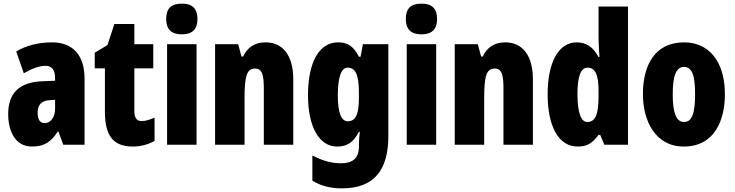

<svg xmlns="http://www.w3.org/2000/svg" viewBox="-20 -796 4040 1056"><path d="M266 -563C190 -563 123 -545 69 -513L111 -393C160 -421 198 -434 230 -434C266 -434 283 -411 283 -366V-352L211 -349C90 -344 25 -287 25 -169C25 -79 61 10 156 10C225 10 262 -17 298 -73H301L328 0H445V-363C445 -498 376 -563 266 -563ZM253 -245 283 -247V-198C283 -151 258 -119 226 -119C200 -119 187 -138 187 -176C187 -220 209 -243 253 -245Z M759 -130C732 -130 719 -148 719 -184V-420H823V-553H719V-664H609L571 -548L501 -506V-420H557V-182C557 -52 601 10 710 10C755 10 794 -1 830 -21V-149C803 -137 779 -130 759 -130Z M980 -776C920 -776 894 -748 894 -691C894 -635 923 -607 980 -607C1037 -607 1066 -635 1066 -691C1066 -747 1040 -776 980 -776ZM1061 -553H899V0H1061Z M1441 -563C1382 -563 1342 -537 1317 -485H1308L1290 -553H1163V0H1325V-253C1325 -378 1337 -419 1383 -419C1423 -419 1431 -381 1431 -308V0H1593V-360C1593 -489 1537 -563 1441 -563Z M1839 -563C1735 -563 1674 -453 1674 -272C1674 -99 1735 10 1834 10C1891 10 1924 -14 1954 -71H1959C1956 -51 1954 -17 1954 5V11C1954 78 1915 102 1856 102C1807 102 1757 90 1698 59V198C1745 226 1796 240 1861 240C2040 240 2116 137 2116 -49V-553H1976L1963 -484H1954C1923 -544 1891 -563 1839 -563ZM1892 -424C1936 -424 1954 -384 1954 -285V-256C1954 -168 1936 -129 1893 -129C1857 -129 1838 -176 1838 -270C1838 -375 1858 -424 1892 -424Z M2298 -776C2238 -776 2212 -748 2212 -691C2212 -635 2241 -607 2298 -607C2355 -607 2384 -635 2384 -691C2384 -747 2358 -776 2298 -776ZM2379 -553H2217V0H2379Z M2759 -563C2700 -563 2660 -537 2635 -485H2626L2608 -553H2481V0H2643V-253C2643 -378 2655 -419 2701 -419C2741 -419 2749 -381 2749 -308V0H2911V-360C2911 -489 2855 -563 2759 -563Z M3157 10C3210 10 3237 -8 3272 -54H3281L3304 0H3434V-760H3272V-588C3272 -567 3274 -532 3277 -482H3272C3242 -539 3203 -563 3152 -563C3053 -563 2992 -455 2992 -278C2992 -101 3052 10 3157 10ZM3210 -125C3176 -125 3156 -175 3156 -280C3156 -376 3175 -424 3211 -424C3254 -424 3272 -385 3272 -297V-265C3272 -166 3254 -125 3210 -125Z M3967 -278C3967 -460 3877 -563 3743 -563C3581 -563 3516 -437 3516 -278C3516 -132 3584 10 3741 10C3911 10 3967 -136 3967 -278ZM3680 -276C3680 -380 3699 -428 3742 -428C3787 -428 3803 -379 3803 -278C3803 -176 3787 -125 3742 -125C3699 -125 3680 -177 3680 -276Z"/></svg>

Font: Noto Sans Telugu ExtraCondensed Black
Style: Regular
Weight: 900
Width: 2
Designer: Jelle Bosma - Monotype Design Team
Foundry: Monotype Imaging Inc.
Version: Version 2.005